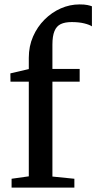

<svg xmlns="http://www.w3.org/2000/svg" viewBox="-20 -850 436 870"><path d="M32.5 0V-40L110.5 -51V-480H27.5L27 -517.5L110.5 -537V-588Q110.5 -640.5 129.8 -684.5Q149 -728.5 181.8 -761.2Q214.5 -794 255.5 -812Q296.5 -830 340.5 -830Q363 -830 376 -827.2Q389 -824.5 396.5 -821.5V-730.5Q386 -738 361.8 -744Q337.5 -750 305 -750Q274.5 -750 255.2 -740.8Q236 -731.5 226.8 -709Q217.5 -686.5 217.5 -647.5V-537.5H341V-480H217.5V-50L317 -40V0Z"/></svg>

Font: Merriweather 60pt Medium
Style: Regular
Weight: 500
Version: Version 2.100